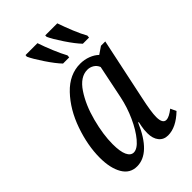

<svg xmlns="http://www.w3.org/2000/svg" viewBox="-232 -851 945 945"><g transform="rotate(-45 240.5 -378.0)"><path d="M39 -150Q39 -235 71.5 -328Q104 -421 163.5 -483.5Q223 -546 298 -546Q327 -546 353 -536Q379 -526 395 -510L433 -536H463L395 -214Q377 -131 377 -96Q377 -50 403 -50Q422 -50 455 -76L469 -46Q411 10 355 10Q325 10 307.5 -11.5Q290 -33 290 -70Q290 -95 294 -114Q298 -133 299 -139H295Q231 10 139 10Q90 10 64.5 -34Q39 -78 39 -150ZM322 -288 358 -463Q351 -481 335.5 -490.5Q320 -500 302 -500Q252 -500 213 -441.5Q174 -383 152.5 -301Q131 -219 131 -153Q131 -101 143 -75.5Q155 -50 176 -50Q201 -50 230.5 -85Q260 -120 285 -175Q310 -230 322 -288ZM137 -756 138 -766H221Q233 -730 250.5 -688Q268 -646 283 -619L282 -606H239Q214 -632 181.5 -680.5Q149 -729 137 -756ZM275 -756V-766H359Q372 -728 389 -686.5Q406 -645 421 -619L420 -606H377Q352 -632 319.5 -680.5Q287 -729 275 -756Z"/></g></svg>

Font: Noto Serif Cond
Style: Italic
Weight: 400
Width: 3
Italic angle: -12°
Designer: Monotype Design Team
Foundry: Monotype Imaging Inc.
Version: Version 1.001